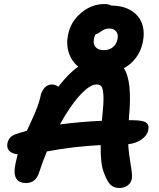

<svg xmlns="http://www.w3.org/2000/svg" viewBox="-20 -961 793 957"><path d="M574.2 -23.9Q546.9 -23.9 530 -41Q513.2 -58.1 498 -100.1Q480 -144.5 481.9 -237.8Q348.1 -231.4 213.9 -206.1Q193.8 -159.7 174.8 -101.1Q158.2 -48.8 109.9 -48.8Q36.6 -48.8 57.1 -145Q60.5 -162.6 67.9 -191.9Q38.1 -195.3 25.4 -210Q12.7 -224.6 17.1 -247.1Q24.4 -282.2 61 -293Q86.9 -301.8 113.8 -309.1Q117.2 -316.9 132.8 -350.3Q148.4 -383.8 153.8 -396.5Q159.2 -409.2 167.7 -432.6Q176.3 -456.1 180.2 -474.1Q186 -505.4 201.4 -522.7Q216.8 -540 238.8 -540Q254.9 -540 271 -528.8Q321.8 -595.2 370.1 -628.9Q336.4 -656.2 322.8 -699Q309.1 -741.7 319.8 -790Q332.5 -853.5 384.8 -897.2Q437 -940.9 501 -940.9Q521 -940.9 535.2 -933.1Q595.2 -932.6 634.8 -907.7Q674.3 -882.8 688.2 -842.3Q702.1 -801.8 691.9 -751Q683.1 -707.5 658.4 -674.1Q633.8 -640.6 597.2 -621.1Q640.1 -557.1 623 -377.9Q623 -375.5 622.6 -369.9Q622.1 -364.3 622.1 -361.8H639.2Q689.5 -361.8 707 -350.6Q724.6 -339.4 719.2 -313Q713.9 -286.6 686.5 -266.6Q659.2 -246.6 619.1 -242.2Q621.6 -196.3 631.1 -142.1Q640.6 -87.9 637.2 -69.8Q632.8 -48.8 616 -36.4Q599.1 -23.9 574.2 -23.9ZM448.2 -766.1Q443.4 -740.7 456.8 -725.8Q470.2 -710.9 497.1 -710.9Q524.4 -710.9 542.7 -725.8Q561 -740.7 565.9 -767.1Q570.3 -790 559.1 -804.4Q547.9 -818.8 523.9 -818.8Q508.3 -818.8 495.6 -811.8Q482.9 -804.7 473.6 -797.9Q464.4 -791 457 -791Q449.7 -779.3 448.2 -766.1ZM460.9 -540Q427.7 -540 378.2 -486.1Q328.6 -432.1 278.8 -340.8Q382.8 -354.5 487.8 -358.9Q490.2 -380.9 490.2 -383.8Q497.1 -447.3 495.6 -481.9Q494.1 -516.6 486.6 -528.3Q479 -540 460.9 -540Z"/></svg>

Font: Shantell Sans Irregular Bouncy
Style: Italic
Weight: 600
Italic angle: -11.31°
Designer: Stephen Nixon, Anya Danilova, Shantell Martin
Foundry: Arrow Type
Version: Version 1.006;[9816181b4]